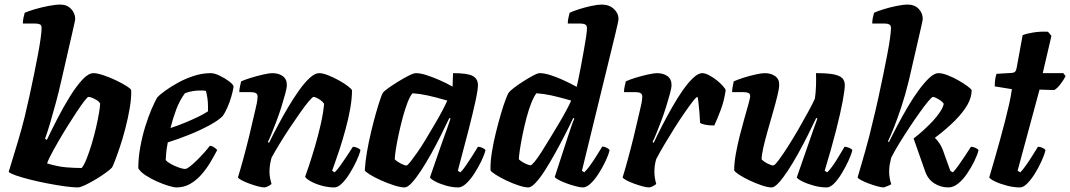

<svg xmlns="http://www.w3.org/2000/svg" viewBox="-20 -820 4682 840"><path d="M321 0Q298 0 262.5 -5Q227 -10 188 -17.5Q149 -25 113 -34Q77 -43 51 -52Q25 -61 18 -68Q22 -82 33.5 -119Q45 -156 60 -206.5Q75 -257 88 -309Q99 -354 109.5 -402.5Q120 -451 129.5 -497.5Q139 -544 146.5 -584Q154 -624 158 -653.5Q162 -683 162 -697Q162 -710 154.5 -713.5Q147 -717 134 -717H80Q80 -730 83 -743.5Q86 -757 88 -764Q103 -771 132 -779.5Q161 -788 192 -794Q223 -800 244 -800Q273 -800 291 -781Q309 -762 309 -737Q309 -733 305 -715.5Q301 -698 295 -671L248 -466Q237 -417 224 -369Q211 -321 199 -280.5Q187 -240 177 -213L185 -208Q206 -252 232 -302.5Q258 -353 286 -398Q314 -443 340.5 -471.5Q367 -500 389 -500Q405 -500 432 -491Q459 -482 486.5 -469Q514 -456 533.5 -443.5Q553 -431 554 -425Q555 -390 547.5 -346.5Q540 -303 528.5 -258.5Q517 -214 504.5 -177Q492 -140 482.5 -115.5Q473 -91 470 -87Q464 -80 444.5 -65.5Q425 -51 400 -36Q375 -21 353 -10.5Q331 0 321 0ZM337 -85Q347 -96 358.5 -124.5Q370 -153 381 -189.5Q392 -226 400.5 -263Q409 -300 413.5 -328Q418 -356 418 -367Q413 -376 403 -382Q393 -388 383.5 -392Q374 -396 367 -396Q363 -396 349 -378Q335 -360 315.5 -330.5Q296 -301 274.5 -266.5Q253 -232 234 -199Q215 -166 202 -141Q189 -116 186 -105Q233 -91 269 -88Q305 -85 337 -85Z M752 0Q741 0 717.5 -7Q694 -14 667 -26Q640 -38 617 -53Q594 -68 585 -84Q585 -128 593.5 -175.5Q602 -223 615.5 -266.5Q629 -310 643.5 -343.5Q658 -377 668 -394Q678 -405 702 -422.5Q726 -440 758.5 -458Q791 -476 828 -488Q865 -500 902 -500Q918 -500 941 -489Q964 -478 982.5 -464Q1001 -450 1002 -441Q999 -421 991.5 -395.5Q984 -370 974 -348Q964 -326 955 -313Q937 -294 896.5 -272Q856 -250 807.5 -230.5Q759 -211 714 -197Q708 -164 707 -150.5Q706 -137 705 -120Q711 -112 727 -103Q743 -94 761 -87.5Q779 -81 790 -81Q797 -81 809.5 -90.5Q822 -100 838 -115.5Q854 -131 869.5 -148Q885 -165 898 -182Q907 -182 917.5 -175Q928 -168 930 -163Q917 -138 900 -109.5Q883 -81 861 -56Q839 -31 812 -15.5Q785 0 752 0ZM726 -260Q760 -271 790 -283.5Q820 -296 846 -308.5Q872 -321 890 -333Q890 -338 890 -343.5Q890 -349 890 -354Q890 -372 887.5 -390Q885 -408 881 -422Q874 -424 868 -424Q862 -424 855 -424Q838 -424 821 -421Q804 -418 789 -412Q766 -381 751 -341Q736 -301 726 -260Z M1137 0Q1126 0 1107.5 -5Q1089 -10 1070 -17Q1051 -24 1037 -31.5Q1023 -39 1021 -44Q1031 -76 1044 -123.5Q1057 -171 1070 -224Q1083 -277 1093 -322Q1097 -340 1100.5 -354.5Q1104 -369 1105.5 -380.5Q1107 -392 1107 -397Q1107 -408 1099.5 -412.5Q1092 -417 1076 -417H1027Q1027 -429 1030 -442.5Q1033 -456 1035 -464Q1050 -471 1077.5 -479.5Q1105 -488 1131.5 -494Q1158 -500 1171 -500Q1199 -500 1217 -487Q1235 -474 1235 -448Q1235 -436 1228 -410Q1221 -384 1211 -352Q1201 -320 1189 -288.5Q1177 -257 1167 -232.5Q1157 -208 1152 -199L1157 -195Q1174 -230 1195.5 -270.5Q1217 -311 1241 -351.5Q1265 -392 1289 -425.5Q1313 -459 1335.5 -479.5Q1358 -500 1376 -500Q1392 -500 1415 -491Q1438 -482 1461.5 -469Q1485 -456 1501.5 -443.5Q1518 -431 1520 -425Q1520 -388 1512 -343.5Q1504 -299 1491.5 -253.5Q1479 -208 1466.5 -169.5Q1454 -131 1444.5 -105Q1435 -79 1433 -73L1444 -66Q1455 -76 1469.5 -96.5Q1484 -117 1499 -139.5Q1514 -162 1524 -178Q1533 -178 1544 -173Q1555 -168 1557 -163Q1552 -142 1539 -114.5Q1526 -87 1509.5 -60.5Q1493 -34 1475.5 -17Q1458 0 1443 0Q1415 0 1386.5 -8Q1358 -16 1338 -27.5Q1318 -39 1315 -47Q1320 -60 1331.5 -94.5Q1343 -129 1357 -176Q1371 -223 1382.5 -273Q1394 -323 1398 -366Q1391 -376 1381.5 -382.5Q1372 -389 1364 -392.5Q1356 -396 1352 -396Q1347 -396 1331 -377Q1315 -358 1293.5 -327.5Q1272 -297 1248 -261Q1224 -225 1203 -190.5Q1182 -156 1168 -130Q1164 -116 1161.5 -100.5Q1159 -85 1159 -69Q1159 -55 1161.5 -41.5Q1164 -28 1168 -15Q1162 -10 1153.5 -5.5Q1145 -1 1137 0Z M1750 0Q1733 0 1704.5 -9Q1676 -18 1647 -31Q1618 -44 1598 -56.5Q1578 -69 1576 -75Q1578 -112 1585.5 -155.5Q1593 -199 1603.5 -243Q1614 -287 1624.5 -324Q1635 -361 1643.5 -385.5Q1652 -410 1655 -414Q1660 -421 1679.5 -435Q1699 -449 1723.5 -464Q1748 -479 1769 -489.5Q1790 -500 1800 -500Q1819 -500 1845.5 -491.5Q1872 -483 1902 -470Q1932 -457 1960 -441L1962 -500Q2026 -500 2048.5 -487.5Q2071 -475 2071 -448Q2071 -427 2060 -376.5Q2049 -326 2029.5 -249.5Q2010 -173 1983 -73L1994 -66Q2005 -76 2018.5 -96Q2032 -116 2046.5 -138.5Q2061 -161 2071 -178Q2080 -178 2091 -173Q2102 -168 2104 -163Q2099 -142 2085.5 -114.5Q2072 -87 2055 -60.5Q2038 -34 2019.5 -17Q2001 0 1985 0Q1959 0 1931 -8Q1903 -16 1883.5 -26.5Q1864 -37 1861 -44L1911 -188Q1918 -207 1923.5 -223Q1929 -239 1936 -257.5Q1943 -276 1951 -301L1946 -304Q1930 -270 1909.5 -229Q1889 -188 1866.5 -147.5Q1844 -107 1822 -73.5Q1800 -40 1781.5 -20Q1763 0 1750 0ZM1758 -96Q1763 -96 1775.5 -112Q1788 -128 1806 -153.5Q1824 -179 1843 -211Q1862 -243 1881 -275Q1900 -307 1914.5 -334.5Q1929 -362 1937 -380Q1885 -395 1850.5 -402.5Q1816 -410 1785 -412Q1774 -400 1763 -371.5Q1752 -343 1742 -306Q1732 -269 1724 -231.5Q1716 -194 1711.5 -164.5Q1707 -135 1707 -123Q1717 -113 1733.5 -104.5Q1750 -96 1758 -96Z M2292 0Q2275 0 2248 -9Q2221 -18 2194 -31Q2167 -44 2147.5 -56.5Q2128 -69 2126 -75Q2125 -111 2132 -154.5Q2139 -198 2150 -242Q2161 -286 2172 -323.5Q2183 -361 2192.5 -385.5Q2202 -410 2205 -414Q2211 -422 2229 -436Q2247 -450 2270 -464.5Q2293 -479 2312.5 -489.5Q2332 -500 2342 -500Q2361 -500 2388 -491.5Q2415 -483 2444.5 -469.5Q2474 -456 2503 -440Q2505 -449 2510.5 -474Q2516 -499 2522 -532Q2528 -565 2534 -598Q2540 -631 2544 -657.5Q2548 -684 2548 -696Q2548 -709 2540 -713Q2532 -717 2519 -717H2464Q2464 -730 2467 -742.5Q2470 -755 2472 -764Q2486 -771 2512.5 -779.5Q2539 -788 2567 -794Q2595 -800 2612 -800Q2645 -800 2665.5 -781Q2686 -762 2686 -737Q2686 -733 2681.5 -712Q2677 -691 2672 -671L2526 -73L2536 -66Q2547 -76 2561.5 -96Q2576 -116 2590.5 -139.5Q2605 -163 2615 -179Q2624 -179 2634.5 -173.5Q2645 -168 2647 -163Q2642 -142 2629 -114.5Q2616 -87 2599 -60.5Q2582 -34 2564 -17Q2546 0 2530 0Q2519 0 2499.5 -5Q2480 -10 2459.5 -17.5Q2439 -25 2424 -33Q2409 -41 2407 -46L2468 -233Q2476 -257 2482.5 -275.5Q2489 -294 2493 -301L2488 -304Q2472 -270 2451 -229Q2430 -188 2407.5 -147.5Q2385 -107 2363.5 -73.5Q2342 -40 2323 -20Q2304 0 2292 0ZM2301 -97Q2306 -97 2318.5 -112Q2331 -127 2348 -153.5Q2365 -180 2384 -211.5Q2403 -243 2422 -274.5Q2441 -306 2456 -334Q2471 -362 2479 -380Q2427 -395 2392.5 -402.5Q2358 -410 2327 -412Q2317 -400 2305.5 -372Q2294 -344 2284 -306.5Q2274 -269 2266.5 -232Q2259 -195 2254.5 -165.5Q2250 -136 2250 -123Q2256 -117 2266 -111Q2276 -105 2286 -101Q2296 -97 2301 -97Z M2820 0Q2809 0 2790.5 -5Q2772 -10 2753 -17Q2734 -24 2720 -31.5Q2706 -39 2704 -44Q2714 -76 2727 -123.5Q2740 -171 2753 -224Q2766 -277 2776 -322Q2780 -340 2783.5 -354.5Q2787 -369 2788.5 -380.5Q2790 -392 2790 -397Q2790 -408 2782.5 -412.5Q2775 -417 2759 -417H2710Q2710 -429 2713 -442.5Q2716 -456 2718 -464Q2732 -471 2759.5 -479.5Q2787 -488 2814 -494Q2841 -500 2854 -500Q2882 -500 2900 -487Q2918 -474 2918 -448Q2918 -436 2911 -410Q2904 -384 2894 -352Q2884 -320 2872 -288.5Q2860 -257 2850 -232.5Q2840 -208 2835 -199L2840 -195Q2856 -230 2877 -270.5Q2898 -311 2921 -351.5Q2944 -392 2967.5 -425.5Q2991 -459 3013 -479.5Q3035 -500 3052 -500Q3065 -500 3082 -491Q3099 -482 3115 -469.5Q3131 -457 3142 -444.5Q3153 -432 3155 -426Q3148 -378 3133 -338.5Q3118 -299 3105 -271Q3080 -271 3064.5 -274.5Q3049 -278 3043 -282Q3042 -305 3040 -328Q3038 -351 3036 -369.5Q3034 -388 3032 -396Q3026 -396 3011 -376.5Q2996 -357 2974.5 -326Q2953 -295 2930 -258.5Q2907 -222 2886 -186.5Q2865 -151 2851 -124Q2847 -111 2845 -97Q2843 -83 2843 -69Q2843 -56 2845 -42.5Q2847 -29 2851 -15Q2845 -10 2836.5 -5.5Q2828 -1 2820 0Z M3356 0Q3339 0 3312.5 -9Q3286 -18 3258.5 -31Q3231 -44 3212.5 -56.5Q3194 -69 3192 -75Q3192 -106 3199 -145.5Q3206 -185 3216.5 -226.5Q3227 -268 3237.5 -304.5Q3248 -341 3255 -366.5Q3262 -392 3262 -398Q3262 -410 3254 -413.5Q3246 -417 3232 -417H3183Q3183 -430 3186 -443.5Q3189 -457 3190 -464Q3205 -471 3231.5 -479.5Q3258 -488 3285 -494Q3312 -500 3326 -500Q3352 -500 3370.5 -487.5Q3389 -475 3389 -450Q3389 -433 3381 -400.5Q3373 -368 3361.5 -328Q3350 -288 3338.5 -247.5Q3327 -207 3319.5 -174Q3312 -141 3312 -123Q3321 -113 3338 -104.5Q3355 -96 3363 -96Q3369 -96 3386 -118.5Q3403 -141 3426 -177Q3449 -213 3472.5 -253.5Q3496 -294 3515.5 -330Q3535 -366 3545 -388Q3549 -413 3550 -444.5Q3551 -476 3550 -500Q3601 -500 3628 -494.5Q3655 -489 3665.5 -477.5Q3676 -466 3676 -448Q3676 -427 3666.5 -376Q3657 -325 3637.5 -248.5Q3618 -172 3588 -73L3599 -66Q3610 -76 3624 -96Q3638 -116 3651.5 -139Q3665 -162 3675 -178Q3684 -178 3695.5 -173Q3707 -168 3709 -163Q3704 -142 3691 -114.5Q3678 -87 3662 -60.5Q3646 -34 3629 -17Q3612 0 3597 0Q3569 0 3540 -8Q3511 -16 3490 -26.5Q3469 -37 3466 -44L3516 -188Q3528 -223 3539 -254Q3550 -285 3556 -301L3551 -304Q3535 -270 3514.5 -229Q3494 -188 3471.5 -147.5Q3449 -107 3427 -73.5Q3405 -40 3386.5 -20Q3368 0 3356 0Z M3847 0Q3836 0 3818 -5Q3800 -10 3781 -17Q3762 -24 3748 -31.5Q3734 -39 3732 -44Q3737 -61 3745.5 -90Q3754 -119 3764 -154Q3774 -189 3783 -224Q3792 -259 3798 -286Q3811 -338 3822.5 -390.5Q3834 -443 3844 -492Q3854 -541 3862 -582.5Q3870 -624 3874 -654Q3878 -684 3878 -697Q3878 -709 3870.5 -713Q3863 -717 3850 -717H3796Q3796 -731 3799 -744Q3802 -757 3804 -764Q3818 -771 3845.5 -779.5Q3873 -788 3902.5 -794Q3932 -800 3952 -800Q3981 -800 3999 -781.5Q4017 -763 4017 -737Q4017 -736 4016 -730Q4015 -724 4012 -710.5Q4009 -697 4003 -671L3956 -467Q3941 -405 3923.5 -352.5Q3906 -300 3890.5 -261Q3875 -222 3865 -202L3869 -198Q3886 -233 3907.5 -273.5Q3929 -314 3952.5 -354Q3976 -394 4000.5 -427Q4025 -460 4046.5 -480Q4068 -500 4086 -500Q4102 -500 4125.5 -491Q4149 -482 4172 -469Q4195 -456 4212 -443.5Q4229 -431 4231 -425Q4231 -394 4212.5 -361.5Q4194 -329 4158.5 -293Q4123 -257 4070 -217Q4080 -208 4091 -191.5Q4102 -175 4112 -144L4138 -72L4149 -66Q4159 -76 4173.5 -96.5Q4188 -117 4203 -139.5Q4218 -162 4228 -178Q4237 -178 4248 -173Q4259 -168 4261 -163Q4256 -142 4242.5 -114.5Q4229 -87 4211 -60.5Q4193 -34 4172 -17Q4151 0 4129 0Q4096 0 4068 -17.5Q4040 -35 4028 -69L3977 -214Q3999 -231 4021 -251Q4043 -271 4062 -291.5Q4081 -312 4093.5 -331.5Q4106 -351 4109 -366Q4103 -375 4093 -381.5Q4083 -388 4074.5 -392Q4066 -396 4062 -396Q4057 -396 4041.5 -377.5Q4026 -359 4004.5 -329Q3983 -299 3959.5 -263.5Q3936 -228 3914.5 -193Q3893 -158 3879 -130Q3875 -114 3872.5 -100Q3870 -86 3870 -68Q3870 -55 3872.5 -40.5Q3875 -26 3879 -15Q3878 -12 3866.5 -7.5Q3855 -3 3847 0Z M4442 0Q4415 0 4384.5 -8Q4354 -16 4332.5 -26.5Q4311 -37 4308 -44Q4320 -84 4332 -126Q4344 -168 4355.5 -209.5Q4367 -251 4377 -290Q4387 -329 4395 -364.5Q4403 -400 4407 -430L4332 -442Q4332 -461 4334.5 -476Q4337 -491 4340 -497L4406 -501Q4417 -502 4421.5 -507Q4426 -512 4428 -524L4454 -666Q4470 -673 4501.5 -678Q4533 -683 4565 -681L4580 -663L4542 -500H4632L4642 -487Q4633 -469 4618.5 -450.5Q4604 -432 4592 -426L4528 -428L4432 -73L4444 -66Q4454 -76 4468.5 -96.5Q4483 -117 4497 -139.5Q4511 -162 4521 -178Q4531 -178 4541.5 -173Q4552 -168 4554 -163Q4549 -142 4536.5 -114.5Q4524 -87 4507.5 -60.5Q4491 -34 4474 -17Q4457 0 4442 0Z"/></svg>

Font: Texturina 12pt ExtraBold
Style: Italic
Weight: 800
Italic angle: -11°
Designer: Guillermo Torres Carreño
Foundry: Omnibus-Type
Version: Version 1.002